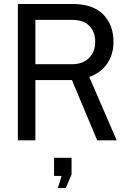

<svg xmlns="http://www.w3.org/2000/svg" viewBox="-20 -706 632 966"><path d="M70 0V-686H346Q447 -686 499 -633.5Q551 -581 551 -496Q551 -432 519 -385.5Q487 -339 429 -319L567 0H469L342 -303H158V0ZM158 -383H343Q396 -383 427.5 -414Q459 -445 459 -496Q459 -547 429 -576.5Q399 -606 343 -606H158ZM271 240 290 179H252V88H340V172L311 240Z"/></svg>

Font: Archivo Narrow
Style: Regular
Weight: 400
Designer: Hector Gatti
Foundry: Omnibus-Type
Version: Version 3.002